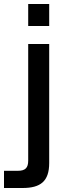

<svg xmlns="http://www.w3.org/2000/svg" viewBox="-77 -740 322 960"><path d="M169 75V-520H64V63C64 99 50 114 12 114H-57V200H36C125 200 169 167 169 75ZM64 -610H169V-720H64Z"/></svg>

Font: Aspekta 500
Style: Regular
Weight: 500
Designer: Ivo Dolenc
Version: Version 2.100